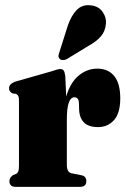

<svg xmlns="http://www.w3.org/2000/svg" viewBox="-20 -724 490 744"><path d="M233 -429 236.5 -350Q252.5 -404.5 285 -431.2Q317.5 -458 357 -458Q399.5 -458 422.8 -429.2Q446 -400.5 446 -343Q446 -285.5 421.8 -258.5Q397.5 -231.5 360 -231.5Q322.5 -231.5 304.8 -250Q287 -268.5 286.5 -302.5L286 -322.5Q285.5 -347 268.5 -347Q239 -347 239 -261V-85Q239 -56 257.5 -52.5L295 -45Q314.5 -41.5 314.5 -22.5Q314.5 0 290 0H40Q16.5 0 16.5 -22.5Q16.5 -35.5 30.5 -45.5L42 -50Q48 -53 50.8 -59.5Q53.5 -66 53.5 -81V-335Q53.5 -347 50.8 -352.2Q48 -357.5 41.5 -360.5L28.5 -362Q15 -369 15 -382Q15 -398 37 -407L179 -447.5Q204 -456.5 214.5 -456.5Q222.5 -456.5 226.8 -450.5Q231 -444.5 233 -429ZM243 -625.5Q256.5 -664 277.5 -685.5Q298.5 -707 330.5 -703.5Q362 -700.5 377.5 -678.2Q393 -656 390.5 -632Q388 -603 371.2 -583.5Q354.5 -564 325 -547.5L238 -494.5Q230.5 -491 223 -491.2Q215.5 -491.5 211 -496.5Q205.5 -502.5 206.8 -509.5Q208 -516.5 211 -524.5Z"/></svg>

Font: Fraunces 144pt S050 Black
Style: Regular
Weight: 900
Version: Version 1.000; ttfautohint (v1.8.3)